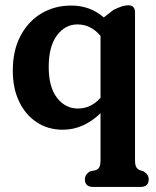

<svg xmlns="http://www.w3.org/2000/svg" viewBox="-20 -490 602 743"><path d="M341.5 233.5Q308.5 233.5 308.5 204Q308.5 184.5 329 173L350.5 168.5Q360 165 364.5 156.5Q369 148 369 128V-52Q338 -21.5 301.2 -4.8Q264.5 12 222.5 12Q166.5 12 122.8 -16.5Q79 -45 54.2 -96.5Q29.5 -148 29.5 -216.5Q29.5 -295 59.5 -351.5Q89.5 -408 140.5 -438.2Q191.5 -468.5 255.5 -468.5Q329 -468.5 381.5 -422.5L419 -451.5Q436 -460 450 -464.8Q464 -469.5 476.5 -469.5Q502.5 -469.5 502.5 -441.5V128Q502.5 148 507 156.2Q511.5 164.5 521 168.5L535 173Q555.5 185 555.5 204Q555.5 233.5 523 233.5ZM168.5 -231Q168.5 -152.5 200.8 -111.2Q233 -70 281.5 -70Q332 -70 369 -111.5V-351Q332 -395.5 279.5 -395.5Q232 -395.5 200.2 -352.8Q168.5 -310 168.5 -231Z"/></svg>

Font: Fraunces 72pt S100 SemiBold
Style: Regular
Weight: 600
Version: Version 1.000; ttfautohint (v1.8.3)